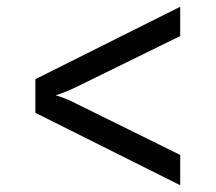

<svg xmlns="http://www.w3.org/2000/svg" viewBox="-20 -615 640 570"><path d="M515 -65 85 -280V-380L515 -595V-508L205 -356Q186 -347 169.5 -340.5Q153 -334 145 -332Q154 -330 171 -323.5Q188 -317 205 -308L515 -155Z"/></svg>

Font: JetBrainsMono NF
Style: Regular
Weight: 400
Designer: Philipp Nurullin, Konstantin Bulenkov
Foundry: JetBrains
Version: Version 2.251; ttfautohint (v1.8.3);Nerd Fonts 2.2.2